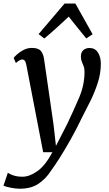

<svg xmlns="http://www.w3.org/2000/svg" viewBox="-63 -844 630 1112"><path d="M89.5 -468Q85.5 -487 79.8 -493.2Q74 -499.5 66 -499.5Q51.5 -499.5 29 -479L16 -508.5Q20 -514.5 35.2 -528.5Q50.5 -542.5 73 -554.5Q95.5 -566.5 122 -566.5Q159 -566.5 173.8 -548.8Q188.5 -531 192.5 -499.5Q206 -405.5 219.8 -311.2Q233.5 -217 247 -123L261 1L326.5 -126.5Q364 -205.5 395.2 -278.5Q426.5 -351.5 426.5 -427.5Q426.5 -448 421.2 -461.2Q416 -474.5 410.8 -486.8Q405.5 -499 405.5 -516.5Q405.5 -540.5 419.2 -553.2Q433 -566 456 -566Q487.5 -566 504.2 -540Q521 -514 521 -474.5Q521 -419.5 503.5 -365Q486 -310.5 460.5 -259Q435 -207.5 411 -161.5Q379 -94.5 345.5 -35.2Q312 24 282.8 70.2Q253.5 116.5 233 144Q203.5 190.5 160.5 219.8Q117.5 249 52 249Q28 249 -0.8 243.2Q-29.5 237.5 -43 231.5L-17.5 156.5Q-9 163.5 13.5 171.5Q36 179.5 67.5 179.5Q107.5 179.5 153.2 147.5Q199 115.5 240.5 37.5H187ZM193.5 -621 160.5 -646.5 311 -823.5H373.5L473.5 -645.5L436.5 -621.5Q411 -652.5 385.8 -684Q360.5 -715.5 335 -747.5Q300.5 -715.5 265.5 -683.5Q230.5 -651.5 193.5 -621Z"/></svg>

Font: Merriweather
Style: Italic
Weight: 400
Italic angle: -7.8°
Designer: Eben Sorkin
Foundry: Eben Sorkin
Version: Version 2.100